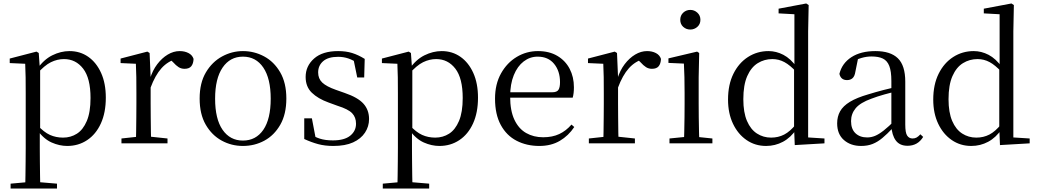

<svg xmlns="http://www.w3.org/2000/svg" viewBox="-20 -825 5972 1105"><path d="M41 260V232L152 222H189L308 232V260ZM125 260Q126 226 126.5 185.5Q127 145 127.5 103.5Q128 62 128 27V-287Q128 -338 127.5 -379.5Q127 -421 125 -458L36 -462V-488L190 -528L203 -520L209 -435L211 -430V-79L209 -69V27Q209 61 209.5 102.5Q210 144 210.5 185Q211 226 212 260ZM367 15Q322 15 277 -5Q232 -25 194 -77H181L195 -105Q233 -64 267.5 -48.5Q302 -33 343 -33Q387 -33 422.5 -55.5Q458 -78 479.5 -128.5Q501 -179 501 -261Q501 -375 458.5 -430Q416 -485 348 -485Q310 -485 273 -467Q236 -449 191 -398L181 -425H192Q231 -482 280.5 -506.5Q330 -531 380 -531Q441 -531 488 -498Q535 -465 562 -405Q589 -345 589 -263Q589 -177 560.5 -114.5Q532 -52 481.5 -18.5Q431 15 367 15Z M679 0V-28L790 -40H831L944 -28V0ZM762 0Q763 -24 763.5 -65Q764 -106 764.5 -150.5Q765 -195 765 -229V-289Q765 -341 764.5 -381Q764 -421 762 -458L674 -462V-488L828 -528L841 -520L847 -379V-378V-229Q847 -195 847.5 -150.5Q848 -106 848.5 -65Q849 -24 850 0ZM846 -319 825 -371H843Q858 -420 885 -455.5Q912 -491 945.5 -511Q979 -531 1014 -531Q1043 -531 1065 -519.5Q1087 -508 1094 -486Q1093 -459 1081 -444Q1069 -429 1042 -429Q1023 -429 1008 -438.5Q993 -448 976 -467L953 -489L998 -487Q946 -473 909.5 -432.5Q873 -392 846 -319Z M1378 15Q1312 15 1255.5 -16Q1199 -47 1164 -107.5Q1129 -168 1129 -258Q1129 -348 1165 -408.5Q1201 -469 1258 -500Q1315 -531 1378 -531Q1443 -531 1500 -500.5Q1557 -470 1592.5 -409Q1628 -348 1628 -258Q1628 -168 1593 -107Q1558 -46 1501.5 -15.5Q1445 15 1378 15ZM1378 -16Q1453 -16 1495.5 -78Q1538 -140 1538 -257Q1538 -373 1495.5 -436Q1453 -499 1378 -499Q1304 -499 1261 -436Q1218 -373 1218 -257Q1218 -140 1261 -78Q1304 -16 1378 -16Z M1898 15Q1850 15 1811 4.5Q1772 -6 1731 -25V-144H1775L1799 -18L1762 -20V-56Q1790 -37 1821 -27Q1852 -17 1896 -17Q1962 -17 1995.5 -44Q2029 -71 2029 -113Q2029 -150 2006.5 -173.5Q1984 -197 1923 -216L1871 -235Q1810 -257 1774.5 -291.5Q1739 -326 1739 -382Q1739 -445 1787.5 -488Q1836 -531 1926 -531Q1971 -531 2006.5 -520Q2042 -509 2079 -486L2076 -379H2036L2012 -496L2043 -490V-458Q2013 -479 1985 -488.5Q1957 -498 1926 -498Q1869 -498 1840 -473Q1811 -448 1811 -408Q1811 -372 1835 -349.5Q1859 -327 1913 -308L1964 -290Q2040 -264 2072 -228Q2104 -192 2104 -140Q2104 -97 2080.5 -61.5Q2057 -26 2012 -5.5Q1967 15 1898 15Z M2183 260V232L2294 222H2331L2450 232V260ZM2267 260Q2268 226 2268.5 185.5Q2269 145 2269.5 103.5Q2270 62 2270 27V-287Q2270 -338 2269.5 -379.5Q2269 -421 2267 -458L2178 -462V-488L2332 -528L2345 -520L2351 -435L2353 -430V-79L2351 -69V27Q2351 61 2351.5 102.5Q2352 144 2352.5 185Q2353 226 2354 260ZM2509 15Q2464 15 2419 -5Q2374 -25 2336 -77H2323L2337 -105Q2375 -64 2409.5 -48.5Q2444 -33 2485 -33Q2529 -33 2564.5 -55.5Q2600 -78 2621.5 -128.5Q2643 -179 2643 -261Q2643 -375 2600.5 -430Q2558 -485 2490 -485Q2452 -485 2415 -467Q2378 -449 2333 -398L2323 -425H2334Q2373 -482 2422.5 -506.5Q2472 -531 2522 -531Q2583 -531 2630 -498Q2677 -465 2704 -405Q2731 -345 2731 -263Q2731 -177 2702.5 -114.5Q2674 -52 2623.5 -18.5Q2573 15 2509 15Z M3084 15Q3011 15 2953 -15Q2895 -45 2862 -106Q2829 -167 2829 -257Q2829 -341 2863.5 -402.5Q2898 -464 2954 -497.5Q3010 -531 3076 -531Q3141 -531 3187.5 -503.5Q3234 -476 3258.5 -429Q3283 -382 3283 -323Q3283 -287 3276 -263H2868V-294H3158Q3185 -294 3194 -308Q3203 -322 3203 -352Q3203 -416 3169 -457.5Q3135 -499 3074 -499Q3030 -499 2994 -471.5Q2958 -444 2937 -392.5Q2916 -341 2916 -269Q2916 -188 2940.5 -136Q2965 -84 3008 -59.5Q3051 -35 3106 -35Q3159 -35 3198.5 -53.5Q3238 -72 3269 -108L3285 -94Q3252 -44 3202 -14.5Q3152 15 3084 15Z M3369 0V-28L3480 -40H3521L3634 -28V0ZM3452 0Q3453 -24 3453.5 -65Q3454 -106 3454.5 -150.5Q3455 -195 3455 -229V-289Q3455 -341 3454.5 -381Q3454 -421 3452 -458L3364 -462V-488L3518 -528L3531 -520L3537 -379V-378V-229Q3537 -195 3537.5 -150.5Q3538 -106 3538.5 -65Q3539 -24 3540 0ZM3536 -319 3515 -371H3533Q3548 -420 3575 -455.5Q3602 -491 3635.5 -511Q3669 -531 3704 -531Q3733 -531 3755 -519.5Q3777 -508 3784 -486Q3783 -459 3771 -444Q3759 -429 3732 -429Q3713 -429 3698 -438.5Q3683 -448 3666 -467L3643 -489L3688 -487Q3636 -473 3599.5 -432.5Q3563 -392 3536 -319Z M3833 0V-28L3943 -39H3974L4080 -28V0ZM3916 0Q3917 -24 3918 -65Q3919 -106 3919.5 -150.5Q3920 -195 3920 -229V-289Q3920 -340 3919 -381Q3918 -422 3916 -459L3827 -463V-489L3992 -528L4004 -520L4001 -380V-229Q4001 -195 4001.5 -150.5Q4002 -106 4003 -65Q4004 -24 4005 0ZM3953 -655Q3929 -655 3912 -670.5Q3895 -686 3895 -711Q3895 -736 3912 -752Q3929 -768 3953 -768Q3976 -768 3993.5 -752Q4011 -736 4011 -711Q4011 -686 3993.5 -670.5Q3976 -655 3953 -655Z M4389 15Q4326 15 4276.5 -19Q4227 -53 4198.5 -113Q4170 -173 4170 -252Q4170 -338 4201 -400.5Q4232 -463 4285 -497Q4338 -531 4403 -531Q4447 -531 4488.5 -509.5Q4530 -488 4566 -438H4575L4563 -411Q4527 -450 4494.5 -467.5Q4462 -485 4425 -485Q4379 -485 4341 -461.5Q4303 -438 4280.5 -387Q4258 -336 4258 -254Q4258 -178 4279 -129Q4300 -80 4336.5 -56.5Q4373 -33 4418 -33Q4459 -33 4493 -50.5Q4527 -68 4561 -110L4574 -82H4564Q4531 -33 4486 -9Q4441 15 4389 15ZM4554 10 4550 -89V-92V-431L4552 -440V-743L4461 -748V-775L4620 -805L4634 -796L4631 -644V-34L4725 -28V0Z M4936 15Q4876 15 4837 -19Q4798 -53 4798 -115Q4798 -154 4815 -184.5Q4832 -215 4871.5 -239Q4911 -263 4977 -282Q5019 -295 5065 -307Q5111 -319 5151 -328V-303Q5111 -293 5070 -281.5Q5029 -270 4995 -257Q4931 -234 4904.5 -202Q4878 -170 4878 -128Q4878 -82 4903.5 -58Q4929 -34 4971 -34Q4994 -34 5016 -43Q5038 -52 5066 -74Q5094 -96 5132 -134L5141 -87H5117Q5086 -54 5058.5 -31Q5031 -8 5002 3.5Q4973 15 4936 15ZM5203 14Q5158 14 5135.5 -16.5Q5113 -47 5110 -100V-103V-359Q5110 -415 5098 -445.5Q5086 -476 5061 -488Q5036 -500 4996 -500Q4967 -500 4938 -491.5Q4909 -483 4876 -465L4919 -492L4903 -413Q4899 -386 4886.5 -375Q4874 -364 4855 -364Q4819 -364 4811 -400Q4826 -461 4880 -496Q4934 -531 5018 -531Q5105 -531 5147.5 -489.5Q5190 -448 5190 -355V-108Q5190 -61 5201 -44.5Q5212 -28 5232 -28Q5245 -28 5255 -33.5Q5265 -39 5277 -52L5293 -37Q5277 -11 5254.5 1.5Q5232 14 5203 14Z M5570 15Q5507 15 5457.5 -19Q5408 -53 5379.5 -113Q5351 -173 5351 -252Q5351 -338 5382 -400.5Q5413 -463 5466 -497Q5519 -531 5584 -531Q5628 -531 5669.5 -509.5Q5711 -488 5747 -438H5756L5744 -411Q5708 -450 5675.5 -467.5Q5643 -485 5606 -485Q5560 -485 5522 -461.5Q5484 -438 5461.5 -387Q5439 -336 5439 -254Q5439 -178 5460 -129Q5481 -80 5517.5 -56.5Q5554 -33 5599 -33Q5640 -33 5674 -50.5Q5708 -68 5742 -110L5755 -82H5745Q5712 -33 5667 -9Q5622 15 5570 15ZM5735 10 5731 -89V-92V-431L5733 -440V-743L5642 -748V-775L5801 -805L5815 -796L5812 -644V-34L5906 -28V0Z"/></svg>

Font: Noto Serif JP
Style: Regular
Weight: 400
Designer: Ryoko NISHIZUKA  (kana & ideographs); Frank Grießhammer (Latin, Greek & Cyrillic); Wenlong ZHANG  (bopomofo); Sandoll Co
Foundry: Adobe
Version: Version 2.003-H1;hotconv 1.1.1;makeotfexe 2.6.0